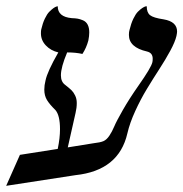

<svg xmlns="http://www.w3.org/2000/svg" viewBox="-54 -581 587 615"><path d="M245.1 -122.1Q267.1 -124.5 277.3 -128.9Q287.6 -133.3 296.4 -146.5Q305.2 -159.7 312 -176Q318.8 -192.4 339.6 -228.8Q360.4 -265.1 389.2 -306.2Q430.7 -365.2 434.1 -381.8Q435.1 -385.7 435.1 -393.1Q435.1 -411.6 417 -416Q358.9 -429.2 358.9 -469.2Q358.9 -479 360.8 -484.9Q365.7 -505.4 373 -520.8Q380.4 -536.1 387.7 -543.5Q395 -550.8 401.6 -555.2Q408.2 -559.6 412.1 -560.5L416 -561Q416 -541 426.5 -532.5Q437 -523.9 470.2 -519Q513.2 -511.7 513.2 -480Q513.2 -475.6 511.2 -465.8Q506.8 -446.8 491.5 -418.5Q476.1 -390.1 456.3 -359.6Q436.5 -329.1 416.5 -296.1Q396.5 -263.2 379.2 -225.3Q361.8 -187.5 354 -153.8Q326.7 -34.7 188 -20L-34.2 14.2L9.8 -85L130.9 -104Q138.2 -138.7 138.2 -167Q138.2 -212.4 123 -229Q105 -246.6 96.4 -260.7Q87.9 -274.9 87.9 -293.9Q87.9 -308.1 91.8 -323.2Q97.7 -352.1 132.8 -413.1Q108.4 -418.9 92.8 -435.5Q77.1 -452.1 77.1 -474.1Q77.1 -482.9 78.1 -486.8Q82.5 -506.3 89.6 -521.2Q96.7 -536.1 103.8 -543.2Q110.8 -550.3 116.9 -554.7Q123 -559.1 127 -560.1L130.9 -561Q130.9 -526.9 175.8 -522.9Q187.5 -522.5 194.8 -521.2Q202.1 -520 211.9 -515.9Q221.7 -511.7 226.8 -502Q231.9 -492.2 231.9 -477.1Q231.9 -465.8 229 -451.2Q222.7 -427.7 210 -408.2Q189 -413.1 161.1 -413.1Q141.1 -365.7 141.1 -339.8Q141.1 -318.8 154.8 -309.1Q168.5 -298.3 174.8 -292.2Q181.2 -286.1 186.5 -275.4Q191.9 -264.6 191.9 -251Q191.9 -235.4 188 -219.2L163.1 -108.9Z"/></svg>

Font: Common Serif Medium
Style: Italic
Weight: 500
Italic angle: -12°
Designer: Philipp H. Poll, Khaled Hosny
Foundry: Stefan Peev, Context Ltd.
Version: Version 1.026